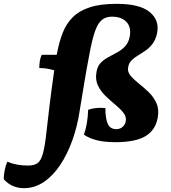

<svg xmlns="http://www.w3.org/2000/svg" viewBox="-173 -734 894 1002"><path d="M45 -448H123L124 -453Q135 -513 153.5 -561Q172 -609 205.5 -643Q239 -677 294.5 -695.5Q350 -714 435 -714Q557 -714 608.5 -671Q660 -628 647 -562Q640 -528 624 -506.5Q608 -485 588 -471Q568 -457 548.5 -445.5Q529 -434 514.5 -420Q500 -406 496 -384Q491 -360 507.5 -340Q524 -320 550.5 -299Q577 -278 603 -253Q629 -228 643.5 -195.5Q658 -163 650 -119Q638 -54 585.5 -23Q533 8 429 8Q372 8 332.5 -2Q293 -12 265 -31Q285 -89 287 -161Q326 -175 377 -170Q377 -115 389.5 -87.5Q402 -60 434 -60Q453 -60 466 -71Q479 -82 483 -99Q488 -124 471.5 -145Q455 -166 429 -187.5Q403 -209 377.5 -233.5Q352 -258 337.5 -289Q323 -320 331 -361Q336 -389 353 -406.5Q370 -424 393 -436Q416 -448 439.5 -461Q463 -474 480.5 -493Q498 -512 504 -543Q513 -592 487 -619.5Q461 -647 411 -647Q379 -647 358 -629.5Q337 -612 322 -568.5Q307 -525 293 -448Q277 -365 265.5 -293.5Q254 -222 243 -157Q231 -76 205 -3Q179 70 141.5 126.5Q104 183 56 215.5Q8 248 -49 248Q-78 248 -104.5 237Q-131 226 -153 202Q-154 181 -148.5 154.5Q-143 128 -135 110Q-108 121 -81.5 125.5Q-55 130 -26 130Q4 130 22 118Q40 106 50.5 69Q61 32 69 -41Q75 -97 85.5 -183Q96 -269 110 -367Q87 -374 67.5 -376.5Q48 -379 32 -379Q32 -398 35 -416.5Q38 -435 45 -448Z"/></svg>

Font: Vollkorn ExtraBold
Style: Italic
Weight: 800
Italic angle: -11°
Designer: Friedrich Althausen
Foundry: Friedrich Althausen
Version: Version 5.000; ttfautohint (v1.8.3)